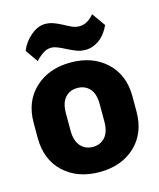

<svg xmlns="http://www.w3.org/2000/svg" viewBox="-101 -711 654 792"><g transform="rotate(-15 226.5 -315.0)"><path d="M15.6 -192.4Q15.6 -99.6 74.2 -44.9Q132.8 9.8 226.6 9.8Q320.3 9.8 378.9 -44.9Q437.5 -99.6 437.5 -192.4V-257.3Q437.5 -348.6 378.9 -403.3Q320.3 -458 226.6 -458Q133.3 -458 74.5 -403.3Q15.6 -348.6 15.6 -257.3ZM154.3 -260.7Q154.3 -304.7 174.1 -326.9Q193.8 -349.1 226.6 -349.1Q259.3 -349.1 279.1 -326.9Q298.8 -304.7 298.8 -260.7V-186.5Q298.8 -143.1 279.1 -120.4Q259.3 -97.7 226.6 -97.7Q194.3 -97.7 174.3 -120.4Q154.3 -143.1 154.3 -186.5ZM98.1 -498Q106.9 -509.8 125.7 -523.7Q144.5 -537.6 165 -537.6Q177.2 -537.6 193.4 -531Q209.5 -524.4 225.1 -516.1Q239.3 -508.8 258.8 -500.5Q278.3 -492.2 301.3 -492.2Q332 -492.2 359.6 -512Q387.2 -531.7 404.8 -570.3L364.3 -627.4Q353.5 -613.3 337.2 -603Q320.8 -592.8 301.8 -592.8Q284.7 -592.8 268.1 -600.6Q251.5 -608.4 235.8 -617.2Q218.3 -626.5 201.4 -632.6Q184.6 -638.7 165.5 -638.7Q135.3 -638.7 105 -613.3Q74.7 -587.9 60.5 -552.2Z"/></g></svg>

Font: Roboto Flex Super Cond Bold
Style: Regular
Weight: 700
Width: 3
Designer: Berlow after Robertson
Foundry: Google
Version: Version 3.000